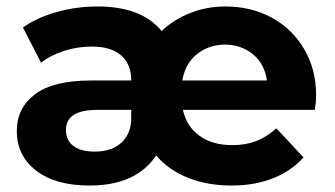

<svg xmlns="http://www.w3.org/2000/svg" viewBox="-20 -566 1035 594"><path d="M954 -226H546Q557 -175 597 -146Q637 -117 699 -117Q740 -117 772.5 -129.5Q805 -142 835 -169L919 -79Q880 -36 823.5 -14Q767 8 696 8Q624 8 564 -15Q504 -38 463 -85Q401 8 257 8Q152 8 92 -38Q32 -84 32 -161Q32 -232 88.5 -274.5Q145 -317 262 -317H386Q386 -367 355 -394.5Q324 -422 263 -422Q220 -422 178 -408.5Q136 -395 107 -372L51 -481Q95 -512 156 -529Q217 -546 282 -546Q418 -546 480 -470Q518 -506 569 -526Q620 -546 678 -546Q756 -546 819.5 -512Q883 -478 920.5 -415Q958 -352 958 -271Q958 -252 954 -226ZM544 -317H806Q798 -370 761.5 -399Q725 -428 676 -428Q627 -428 590 -399Q553 -370 544 -317ZM386 -201V-226H280Q184 -226 184 -164Q184 -132 207 -114.5Q230 -97 273 -97Q326 -97 356 -125Q386 -153 386 -201Z"/></svg>

Font: mBank
Style: Bold
Weight: 700
Designer: Julieta Ulanovsky
Foundry: Julieta Ulanovsky
Version: Version 7.200